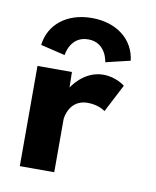

<svg xmlns="http://www.w3.org/2000/svg" viewBox="-60 -501 447 549"><g transform="rotate(10 163.5 -226.5)"><path d="M105 -335C105 -335 111 -391 164 -391C217 -391 223 -335 223 -335L294 -352C287 -412 237 -453 164 -453C91 -453 41 -412 34 -352ZM134 -291H34V0H134V-153C134 -161 142 -212 194 -212C227 -212 245 -197 245 -197L287 -278C287 -278 262 -299 224 -299C167 -299 135 -246 135 -246Z"/></g></svg>

Font: Hussar Tani
Style: Bold
Weight: 700
Foundry: Cannot Into Space Fonts
Version: Version 0.92